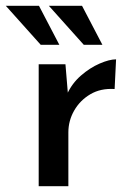

<svg xmlns="http://www.w3.org/2000/svg" viewBox="-54 -640 457 660"><path d="M171 -419 181 -299 176 -315Q193 -353 224 -380Q255 -407 288.5 -421.5Q322 -436 345 -436L340 -334Q292 -337 256.5 -316Q221 -295 201 -260Q181 -225 181 -185V0H79V-419ZM-34 -620H80L150 -486H86ZM114 -620H228L298 -486H234Z"/></svg>

Font: Josefin Sans Medium
Style: Regular
Weight: 500
Designer: Santiago Orozco
Foundry: Typemade
Version: Version 2.001